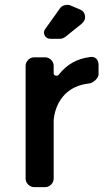

<svg xmlns="http://www.w3.org/2000/svg" viewBox="-20 -767 434 787"><path d="M248 -616Q237 -608 226 -608H187Q170 -608 163 -622Q156 -636 166 -649L226 -733Q232 -742 244.5 -745.5Q257 -749 268 -745L306 -729Q326 -721 328.5 -702Q331 -683 314 -669ZM165 -532Q179 -532 189.5 -521.5Q200 -511 200 -497V-466Q200 -459 208.5 -457Q217 -455 221 -461Q269 -523 348 -533Q364 -536 374 -527Q384 -518 384 -501V-463Q384 -451 371.5 -439Q359 -427 346 -425Q282 -418 244.5 -378.5Q207 -339 200 -276V-35Q200 -21 189.5 -10.5Q179 0 165 0H120Q106 0 95.5 -10.5Q85 -21 85 -35V-497Q85 -511 95.5 -521.5Q106 -532 120 -532Z"/></svg>

Font: Trueno
Style: Round
Weight: 400
Designer: Julieta Ulanovsky, Jasper
Foundry: Julieta Ulanovsky, Cannot Into Space Fonts
Version: Version 3.001